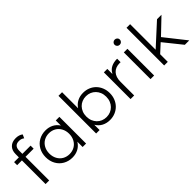

<svg xmlns="http://www.w3.org/2000/svg" viewBox="138 -1708 2674 2674"><g transform="rotate(-45 1474.5 -371.0)"><path d="M180 -588V-526H342V-466H182V0H111V-466H17V-526H111V-591Q111 -663 152.5 -705Q194 -747 270 -747Q300 -747 328 -738.5Q356 -730 375 -714L351 -661Q319 -687 273 -687Q180 -687 180 -588Z M909 -526V0H841V-104Q809 -51 756.5 -23Q704 5 638 5Q564 5 504 -29Q444 -63 410 -124Q376 -185 376 -263Q376 -341 410 -402Q444 -463 504 -496.5Q564 -530 638 -530Q702 -530 753.5 -503.5Q805 -477 838 -426V-526ZM839 -263Q839 -323 813.5 -370Q788 -417 743.5 -442.5Q699 -468 644 -468Q588 -468 543.5 -442.5Q499 -417 473.5 -370Q448 -323 448 -263Q448 -203 473.5 -156Q499 -109 543.5 -83.5Q588 -58 644 -58Q699 -58 743.5 -83.5Q788 -109 813.5 -156Q839 -203 839 -263Z M1640 -263Q1640 -204 1620 -155Q1600 -106 1565 -70.5Q1530 -35 1482 -15Q1434 5 1378 5Q1312 5 1259.5 -22.5Q1207 -50 1175 -104V0H1107V-742H1178V-426Q1211 -477 1262.5 -503.5Q1314 -530 1378 -530Q1434 -530 1482 -510.5Q1530 -491 1565 -455.5Q1600 -420 1620 -371Q1640 -322 1640 -263ZM1569 -263Q1569 -309 1554 -346.5Q1539 -384 1512.5 -411Q1486 -438 1450.5 -453Q1415 -468 1373 -468Q1331 -468 1295 -453Q1259 -438 1233 -411Q1207 -384 1192 -346.5Q1177 -309 1177 -263Q1177 -217 1192 -179.5Q1207 -142 1233 -115Q1259 -88 1295 -73Q1331 -58 1373 -58Q1415 -58 1450.5 -73Q1486 -88 1512.5 -115Q1539 -142 1554 -179.5Q1569 -217 1569 -263Z M1857 -430Q1883 -481 1932 -505.5Q1981 -530 2050 -530V-461L2033 -462Q1949 -462 1902.5 -411.5Q1856 -361 1856 -268V0H1785V-526H1853V-430Z M2178 -526H2249V0H2178ZM2162 -692Q2162 -712 2177 -727Q2192 -742 2214 -742Q2236 -742 2251 -727.5Q2266 -713 2266 -693Q2266 -671 2251 -656Q2236 -641 2214 -641Q2192 -641 2177 -656Q2162 -671 2162 -692Z M2642 -264 2518 -150V0H2447V-742H2518V-239L2832 -526H2920L2695 -311L2941 0H2854Z"/></g></svg>

Font: CMG Sans
Style: Regular
Weight: 400
Designer: Julieta Ulanovsky
Foundry: Julieta Ulanovsky
Version: Version 7.200